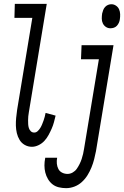

<svg xmlns="http://www.w3.org/2000/svg" viewBox="-20 -755 645 998"><path d="M146 8Q126 8 109 -1.5Q92 -11 82 -27.5Q72 -44 67.5 -63Q63 -82 62.5 -102Q62 -122 64 -142.5Q66 -163 69 -184L148 -662H55L57 -735H223L130 -172Q128 -161 127 -150.5Q126 -140 126 -130Q126 -120 126.5 -109.5Q127 -99 130 -89.5Q133 -80 140 -73Q147 -66 158 -66Q168 -66 176 -73.5Q184 -81 189.5 -90Q195 -99 199 -109Q203 -119 206.5 -128.5Q210 -138 212.5 -148Q215 -158 217 -168L269 -154Q265 -137 260.5 -120Q256 -103 248.5 -86Q241 -69 232 -52.5Q223 -36 210.5 -22.5Q198 -9 180.5 -0.5Q163 8 146 8ZM554 -608Q541 -608 530.5 -615Q520 -622 514.5 -633.5Q509 -645 509 -658.5Q509 -672 511 -685Q513 -694 516.5 -703Q520 -712 526.5 -719Q533 -726 541.5 -729.5Q550 -733 559 -733Q572 -733 583 -725.5Q594 -718 599 -706.5Q604 -695 604.5 -681.5Q605 -668 603 -655Q602 -646 598 -637Q594 -628 587.5 -621Q581 -614 572 -611Q563 -608 554 -608ZM324 223Q304 223 285.5 218.5Q267 214 253 203Q239 192 229.5 176Q220 160 215.5 142Q211 124 211 105Q211 86 215 66V65H277Q274 81 275.5 96Q277 111 283.5 123.5Q290 136 303 142.5Q316 149 331 149Q345 149 358 141.5Q371 134 379 122.5Q387 111 393.5 98Q400 85 404.5 71.5Q409 58 412 44.5Q415 31 417 18L494 -447H401L404 -520H570L479 30Q475 51 469.5 72.5Q464 94 455.5 115Q447 136 435 155.5Q423 175 405.5 191Q388 207 366.5 215Q345 223 324 223Z"/></svg>

Font: Iosevka HT Extended
Style: Italic
Weight: 400
Width: 7
Italic angle: -9°
Monospace: yes
Designer: Belleve Invis
Foundry: Belleve Invis
Version: Version 32.3.0; ttfautohint (v1.8.4)